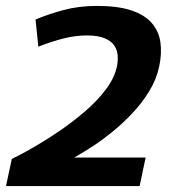

<svg xmlns="http://www.w3.org/2000/svg" viewBox="-45 -630 575 650"><path d="M-24.7 0 -5 -92Q-5 -92 18.5 -103.8Q42 -115.7 79.5 -137.7Q117 -159.7 160 -189.2Q203 -218.7 243.8 -253.8Q284.7 -289 313.8 -327.8Q343 -366.7 351.3 -406.7Q354.7 -424.7 353.3 -442.7Q352 -460.7 341.8 -475.8Q331.7 -491 309.3 -500.5Q287 -510 249 -510L284 -610Q354 -610 399.5 -594.8Q445 -579.7 468.8 -552Q492.7 -524.3 498 -487.3Q503.3 -450.3 494.3 -406.7Q485 -361.7 460.2 -321.2Q435.3 -280.7 402.7 -246.2Q370 -211.7 335.8 -184Q301.7 -156.3 272.2 -137Q242.7 -117.7 224.3 -107.2Q206 -96.7 206 -96.7H448L427.7 0ZM84.7 -472 75.3 -564Q116.3 -581.3 169 -595.7Q221.7 -610 284 -610L249 -510Q211.7 -510 171.8 -500.2Q132 -490.3 84.7 -472Z"/></svg>

Font: Epunda Sans Light
Style: Italic
Weight: 300
Italic angle: -12.0243°
Designer: Simon Atzbach
Foundry: typofactur
Version: Version 2.204